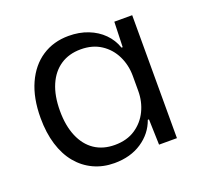

<svg xmlns="http://www.w3.org/2000/svg" viewBox="-100 -648 810 770"><g transform="rotate(-20 305.0 -262.5)"><path d="M264.9 8.6Q216.6 8.6 176.4 -10.1Q136.3 -28.7 107.3 -63.6Q78.3 -98.6 62.8 -148.9Q47.3 -199.3 47.3 -262.7Q47.3 -347.7 74.8 -408.6Q102.3 -469.4 151.3 -501.7Q200.3 -534 264.9 -534Q310.4 -534 347.5 -519.4Q384.6 -504.9 410.6 -478.8Q436.7 -452.7 448.9 -417.1H453.9L457.3 -524.7H533.6V0H457.3L453.9 -109H448.9Q430.3 -56.1 381.9 -23.8Q333.4 8.6 264.9 8.6ZM290.9 -59.4Q342.9 -59.4 378.9 -83.5Q415 -107.6 433.8 -146.6Q452.6 -185.6 452.6 -231.1V-295Q452.6 -341.1 433.5 -380.4Q414.4 -419.6 378.5 -443.1Q342.6 -466.7 292.3 -466.7Q242 -466.7 205.7 -442.5Q169.4 -418.3 149.8 -372.9Q130.1 -327.4 130.1 -262.7Q130.1 -199.7 149.5 -153.8Q168.9 -107.9 204.9 -83.6Q240.9 -59.4 290.9 -59.4Z"/></g></svg>

Font: Mona Sans ExtraLight
Style: Regular
Weight: 200
Designer: Deni Anggara
Foundry: GitHub
Version: Version 2.000